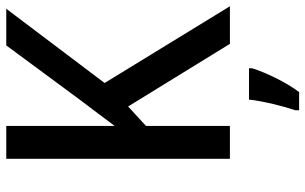

<svg xmlns="http://www.w3.org/2000/svg" viewBox="-201 -553 975 613"><g transform="rotate(-90 286.5 -246.5)"><path d="M573 0 328 -400 565 -714H448L276 -481C244 -438 215 -401 191 -368V-714H86V0H191V-268L253 -325L453 0ZM375 71V61H275C271 103 253 174 241 209V221H299C332 177 362 113 375 71Z"/></g></svg>

Font: Noto Sans Arabic UI SmCn Md
Style: Regular
Weight: 500
Width: 4
Designer: Monotype Design Team, Nadine Chahine and Nizar Qandah
Foundry: Monotype Imaging Inc.
Version: Version 2.010